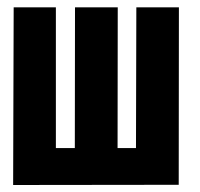

<svg xmlns="http://www.w3.org/2000/svg" viewBox="-20 -515 558 535"><path d="M135.7 -102.5H188.5L189 -494.6H308.1L307.6 -102.5H358.9L359.9 -494.6H478.5L478 0H401.9L16.6 0.5L18.1 -494.6H135.7Z"/></svg>

Font: Fantasque Sans Mono
Style: Bold
Weight: 700
Monospace: yes
Designer: Jany Belluz
Version: Version 1.8.0 ; ttfautohint (v1.8.2)